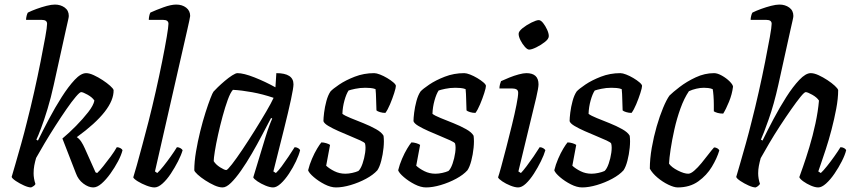

<svg xmlns="http://www.w3.org/2000/svg" viewBox="-20 -820 3751 840"><path d="M116 0Q104 0 85 -8.5Q66 -17 49.5 -28Q33 -39 31 -46Q36 -63 47.5 -102.5Q59 -142 73 -192Q87 -242 98 -287Q114 -349 129.5 -418Q145 -487 157.5 -550Q170 -613 178 -657.5Q186 -702 186 -716Q186 -733 163 -733H94Q94 -741 96.5 -751Q99 -761 102 -765Q118 -773 140 -781Q162 -789 183.5 -794.5Q205 -800 220 -800Q245 -800 263 -787Q281 -774 281 -750Q281 -745 277.5 -730Q274 -715 268 -688L215 -448Q203 -393 188 -343.5Q173 -294 159.5 -258.5Q146 -223 139 -209L146 -205Q167 -248 194 -299Q221 -350 250 -395.5Q279 -441 306.5 -470.5Q334 -500 357 -500Q371 -500 390.5 -491Q410 -482 429 -469.5Q448 -457 461.5 -445Q475 -433 477 -426Q479 -338 316 -220Q327 -213 335.5 -200Q344 -187 351 -171L398 -66L405 -63Q415 -72 431.5 -92.5Q448 -113 464.5 -135.5Q481 -158 491 -176Q499 -176 506.5 -172Q514 -168 516 -163Q511 -142 496.5 -114.5Q482 -87 463 -60.5Q444 -34 424.5 -17Q405 0 388 0Q367 0 344.5 -17Q322 -34 312 -62L253 -214Q282 -238 312.5 -269Q343 -300 366 -329.5Q389 -359 393 -380Q384 -394 363.5 -405.5Q343 -417 335 -417Q329 -417 311.5 -396.5Q294 -376 270.5 -342Q247 -308 222 -269Q197 -230 175 -193Q153 -156 138 -129Q133 -112 130 -96Q127 -80 127 -62Q127 -39 135 -15Q132 -7 116 0Z M656 0Q642 0 621 -8Q600 -16 583 -26.5Q566 -37 563 -44Q568 -59 579 -98.5Q590 -138 603.5 -188.5Q617 -239 630 -289Q646 -352 661.5 -420.5Q677 -489 689.5 -551.5Q702 -614 709.5 -658.5Q717 -703 717 -716Q717 -733 694 -733H631Q631 -741 633 -750.5Q635 -760 638 -765Q662 -776 695 -788Q728 -800 751 -800Q777 -800 794.5 -786.5Q812 -773 812 -750Q812 -748 808 -728.5Q804 -709 799 -688L658 -70L668 -63Q679 -73 695 -93Q711 -113 727 -135.5Q743 -158 754 -176Q762 -176 769 -172Q776 -168 779 -163Q773 -142 759 -114.5Q745 -87 727.5 -60.5Q710 -34 691 -17Q672 0 656 0Z M954 0Q938 0 918 -9Q898 -18 878 -31Q858 -44 844.5 -56.5Q831 -69 830 -75Q830 -112 837.5 -156.5Q845 -201 856 -245.5Q867 -290 879 -327.5Q891 -365 900.5 -389.5Q910 -414 914 -419Q919 -425 933 -438.5Q947 -452 963.5 -466Q980 -480 995.5 -490Q1011 -500 1019 -500Q1046 -500 1093 -481.5Q1140 -463 1185 -438L1189 -500Q1264 -500 1264 -451Q1264 -436 1253 -384.5Q1242 -333 1222 -253Q1202 -173 1176 -70L1187 -63Q1198 -73 1212.5 -92.5Q1227 -112 1242 -134.5Q1257 -157 1269 -176Q1277 -176 1284 -172Q1291 -168 1293 -163Q1288 -142 1275 -114.5Q1262 -87 1244.5 -60.5Q1227 -34 1208.5 -17Q1190 0 1175 0Q1161 0 1141.5 -8Q1122 -16 1106.5 -26.5Q1091 -37 1088 -44L1142 -222Q1151 -251 1159 -272Q1167 -293 1171 -301L1166 -304Q1148 -270 1126.5 -229Q1105 -188 1081.5 -147.5Q1058 -107 1034.5 -73.5Q1011 -40 990.5 -20Q970 0 954 0ZM970 -76Q975 -76 994.5 -101Q1014 -126 1040.5 -165.5Q1067 -205 1094.5 -249Q1122 -293 1144.5 -331.5Q1167 -370 1177 -392Q1130 -408 1083.5 -416.5Q1037 -425 999 -427Q988 -415 976.5 -383.5Q965 -352 954 -311.5Q943 -271 934 -230.5Q925 -190 920 -158.5Q915 -127 915 -115Q924 -100 943 -88Q962 -76 970 -76Z M1450 0Q1427 0 1400.5 -13.5Q1374 -27 1353 -45Q1332 -63 1328 -75Q1334 -100 1345 -125.5Q1356 -151 1367.5 -170Q1379 -189 1386 -197Q1396 -197 1407.5 -193.5Q1419 -190 1424 -186Q1421 -169 1416.5 -146Q1412 -123 1407 -95Q1421 -82 1443 -71Q1465 -60 1491 -60Q1505 -60 1521 -63.5Q1537 -67 1548 -72Q1558 -81 1566 -104Q1574 -127 1577.5 -152Q1581 -177 1577 -192Q1575 -197 1556.5 -205.5Q1538 -214 1512.5 -224.5Q1487 -235 1461 -246.5Q1435 -258 1416.5 -269Q1398 -280 1395 -290Q1395 -303 1398 -327.5Q1401 -352 1408 -378Q1415 -404 1426 -420Q1436 -431 1464 -450Q1492 -469 1532 -484.5Q1572 -500 1617 -500Q1627 -500 1642.5 -494Q1658 -488 1674 -478.5Q1690 -469 1701 -459.5Q1712 -450 1712 -444Q1712 -436 1704.5 -412.5Q1697 -389 1686.5 -364Q1676 -339 1666 -326Q1654 -326 1642.5 -329.5Q1631 -333 1627 -337Q1626 -356 1625.5 -384Q1625 -412 1623 -430Q1613 -434 1600.5 -435Q1588 -436 1578 -436Q1555 -436 1534 -431.5Q1513 -427 1505 -424Q1495 -409 1487 -380.5Q1479 -352 1478 -322Q1488 -314 1514 -303.5Q1540 -293 1570 -281Q1600 -269 1625 -255Q1650 -241 1658 -226Q1661 -203 1658 -173.5Q1655 -144 1648 -117Q1641 -90 1631 -75Q1613 -55 1581.5 -38Q1550 -21 1514.5 -10.5Q1479 0 1450 0Z M1844 0Q1821 0 1794.5 -13.5Q1768 -27 1747 -45Q1726 -63 1722 -75Q1728 -100 1739 -125.5Q1750 -151 1761.5 -170Q1773 -189 1780 -197Q1790 -197 1801.5 -193.5Q1813 -190 1818 -186Q1815 -169 1810.5 -146Q1806 -123 1801 -95Q1815 -82 1837 -71Q1859 -60 1885 -60Q1899 -60 1915 -63.5Q1931 -67 1942 -72Q1952 -81 1960 -104Q1968 -127 1971.5 -152Q1975 -177 1971 -192Q1969 -197 1950.5 -205.5Q1932 -214 1906.5 -224.5Q1881 -235 1855 -246.5Q1829 -258 1810.5 -269Q1792 -280 1789 -290Q1789 -303 1792 -327.5Q1795 -352 1802 -378Q1809 -404 1820 -420Q1830 -431 1858 -450Q1886 -469 1926 -484.5Q1966 -500 2011 -500Q2021 -500 2036.5 -494Q2052 -488 2068 -478.5Q2084 -469 2095 -459.5Q2106 -450 2106 -444Q2106 -436 2098.5 -412.5Q2091 -389 2080.5 -364Q2070 -339 2060 -326Q2048 -326 2036.5 -329.5Q2025 -333 2021 -337Q2020 -356 2019.5 -384Q2019 -412 2017 -430Q2007 -434 1994.5 -435Q1982 -436 1972 -436Q1949 -436 1928 -431.5Q1907 -427 1899 -424Q1889 -409 1881 -380.5Q1873 -352 1872 -322Q1882 -314 1908 -303.5Q1934 -293 1964 -281Q1994 -269 2019 -255Q2044 -241 2052 -226Q2055 -203 2052 -173.5Q2049 -144 2042 -117Q2035 -90 2025 -75Q2007 -55 1975.5 -38Q1944 -21 1908.5 -10.5Q1873 0 1844 0Z M2247 0Q2233 0 2213 -8Q2193 -16 2177.5 -26.5Q2162 -37 2159 -44Q2163 -55 2173 -91.5Q2183 -128 2195.5 -176.5Q2208 -225 2220 -274Q2232 -323 2239.5 -361Q2247 -399 2247 -414Q2247 -425 2239.5 -429Q2232 -433 2220 -433H2165Q2165 -442 2167.5 -451.5Q2170 -461 2172 -465Q2187 -472 2208 -480.5Q2229 -489 2249.5 -494.5Q2270 -500 2283 -500Q2336 -500 2336 -451Q2336 -436 2326 -393Q2316 -350 2296.5 -271Q2277 -192 2248 -70L2259 -63Q2268 -72 2283.5 -92.5Q2299 -113 2314.5 -135.5Q2330 -158 2341 -176Q2349 -176 2356 -172Q2363 -168 2366 -163Q2360 -142 2346.5 -114.5Q2333 -87 2316 -60.5Q2299 -34 2281 -17Q2263 0 2247 0ZM2295 -603Q2287 -603 2276 -615.5Q2265 -628 2257 -644Q2249 -660 2249 -672Q2249 -683 2266.5 -697Q2284 -711 2305.5 -721.5Q2327 -732 2337 -732Q2346 -732 2356 -719.5Q2366 -707 2373.5 -690.5Q2381 -674 2381 -662Q2381 -650 2364 -636.5Q2347 -623 2326.5 -613Q2306 -603 2295 -603Z M2527 0Q2504 0 2477.5 -13.5Q2451 -27 2430 -45Q2409 -63 2405 -75Q2411 -100 2422 -125.5Q2433 -151 2444.5 -170Q2456 -189 2463 -197Q2473 -197 2484.5 -193.5Q2496 -190 2501 -186Q2498 -169 2493.5 -146Q2489 -123 2484 -95Q2498 -82 2520 -71Q2542 -60 2568 -60Q2582 -60 2598 -63.5Q2614 -67 2625 -72Q2635 -81 2643 -104Q2651 -127 2654.5 -152Q2658 -177 2654 -192Q2652 -197 2633.5 -205.5Q2615 -214 2589.5 -224.5Q2564 -235 2538 -246.5Q2512 -258 2493.5 -269Q2475 -280 2472 -290Q2472 -303 2475 -327.5Q2478 -352 2485 -378Q2492 -404 2503 -420Q2513 -431 2541 -450Q2569 -469 2609 -484.5Q2649 -500 2694 -500Q2704 -500 2719.5 -494Q2735 -488 2751 -478.5Q2767 -469 2778 -459.5Q2789 -450 2789 -444Q2789 -436 2781.5 -412.5Q2774 -389 2763.5 -364Q2753 -339 2743 -326Q2731 -326 2719.5 -329.5Q2708 -333 2704 -337Q2703 -356 2702.5 -384Q2702 -412 2700 -430Q2690 -434 2677.5 -435Q2665 -436 2655 -436Q2632 -436 2611 -431.5Q2590 -427 2582 -424Q2572 -409 2564 -380.5Q2556 -352 2555 -322Q2565 -314 2591 -303.5Q2617 -293 2647 -281Q2677 -269 2702 -255Q2727 -241 2735 -226Q2738 -203 2735 -173.5Q2732 -144 2725 -117Q2718 -90 2708 -75Q2690 -55 2658.5 -38Q2627 -21 2591.5 -10.5Q2556 0 2527 0Z M2945 0Q2929 0 2904 -12Q2879 -24 2856.5 -43Q2834 -62 2823 -82Q2823 -125 2831.5 -173.5Q2840 -222 2853 -267Q2866 -312 2881 -348Q2896 -384 2909 -402Q2923 -416 2953.5 -439.5Q2984 -463 3023.5 -481.5Q3063 -500 3104 -500Q3119 -500 3138.5 -489Q3158 -478 3172 -464Q3186 -450 3187 -441Q3183 -408 3169.5 -375Q3156 -342 3144 -323Q3130 -323 3119.5 -326Q3109 -329 3103 -333Q3103 -342 3103 -361.5Q3103 -381 3101.5 -401Q3100 -421 3098 -430Q3088 -434 3077.5 -435Q3067 -436 3059 -436Q3044 -436 3026.5 -432Q3009 -428 2994 -421Q2973 -390 2957 -345.5Q2941 -301 2930.5 -254Q2920 -207 2914 -167Q2908 -127 2907 -104Q2918 -88 2945.5 -74Q2973 -60 2991 -60Q3002 -60 3017.5 -73.5Q3033 -87 3049 -106.5Q3065 -126 3079.5 -145Q3094 -164 3104 -175Q3112 -175 3118.5 -171Q3125 -167 3127 -162Q3117 -128 3094.5 -90.5Q3072 -53 3035 -26.5Q2998 0 2945 0Z M3286 0Q3274 0 3255 -8.5Q3236 -17 3219.5 -28Q3203 -39 3201 -46Q3206 -63 3217.5 -102.5Q3229 -142 3243 -192Q3257 -242 3268 -287Q3284 -349 3299.5 -418Q3315 -487 3327.5 -550Q3340 -613 3348 -657.5Q3356 -702 3356 -716Q3356 -733 3333 -733H3264Q3264 -741 3266.5 -751Q3269 -761 3272 -765Q3288 -773 3310 -781Q3332 -789 3353.5 -794.5Q3375 -800 3390 -800Q3415 -800 3433 -787Q3451 -774 3451 -750Q3451 -745 3447.5 -730Q3444 -715 3438 -688L3385 -448Q3366 -363 3343 -298Q3320 -233 3309 -209L3316 -205Q3337 -248 3364 -299Q3391 -350 3420 -395.5Q3449 -441 3477 -470.5Q3505 -500 3527 -500Q3542 -500 3561.5 -491Q3581 -482 3600 -469.5Q3619 -457 3632 -445Q3645 -433 3647 -426Q3647 -389 3638.5 -344Q3630 -299 3618 -253Q3606 -207 3593 -167.5Q3580 -128 3571 -102Q3562 -76 3560 -70L3571 -63Q3582 -73 3598 -93Q3614 -113 3630 -135.5Q3646 -158 3657 -176Q3666 -176 3673 -172Q3680 -168 3682 -163Q3677 -142 3663 -114.5Q3649 -87 3631 -60.5Q3613 -34 3594 -17Q3575 0 3560 0Q3546 0 3527.5 -8Q3509 -16 3494.5 -26.5Q3480 -37 3477 -45Q3481 -56 3493.5 -91.5Q3506 -127 3521 -176.5Q3536 -226 3547.5 -279.5Q3559 -333 3563 -380Q3554 -394 3533.5 -405.5Q3513 -417 3505 -417Q3499 -417 3482 -396Q3465 -375 3441.5 -341.5Q3418 -308 3392.5 -269Q3367 -230 3345 -192.5Q3323 -155 3308 -128Q3303 -110 3300 -94Q3297 -78 3297 -62Q3297 -39 3305 -15Q3302 -11 3297.5 -7Q3293 -3 3286 0Z"/></svg>

Font: Texturina
Style: Italic
Weight: 400
Italic angle: -11°
Designer: Guillermo Torres Carreño
Foundry: Omnibus-Type
Version: Version 1.002; ttfautohint (v1.8.3)